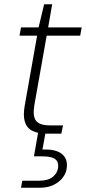

<svg xmlns="http://www.w3.org/2000/svg" viewBox="-20 -630 405 905"><path d="M201 0Q158 0 132 -13.5Q106 -27 97 -56.5Q88 -86 97 -135L155 -462H72L79 -501H162L188 -610H226L207 -501H365L358 -462H200L142 -135Q133 -82 150 -60.5Q167 -39 215 -39H277L269 0ZM79 255 85 222H162Q206 222 228.5 204Q251 186 254 159Q257 133 240 120Q223 107 180 107H140L160 -7H195L180 75Q221 73 247.5 82.5Q274 92 286 111.5Q298 131 295 158Q293 185 276 207Q259 229 231.5 242Q204 255 167 255Z"/></svg>

Font: DM Sans 18pt ExtraLight
Style: Italic
Weight: 250
Italic angle: -10°
Designer: Colophon Foundry, Jonny Pinhorn
Foundry: Colophon Foundry
Version: Version 4.004;gftools[0.9.30]